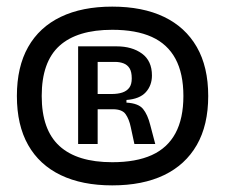

<svg xmlns="http://www.w3.org/2000/svg" viewBox="-20 -720 680 580"><path d="M319 -160Q228 -160 163.5 -191Q99 -222 65 -282Q31 -342 31 -430Q31 -518 65 -578Q99 -638 163.5 -669Q228 -700 319 -700Q411 -700 475.5 -669Q540 -638 574.5 -578Q609 -518 609 -430Q609 -342 574.5 -282Q540 -222 475.5 -191Q411 -160 319 -160ZM319 -230Q391 -230 438.5 -251.5Q486 -273 510 -317.5Q534 -362 534 -430Q534 -498 510 -542.5Q486 -587 438.5 -608.5Q391 -630 319 -630Q213 -630 159.5 -581.5Q106 -533 106 -430Q106 -328 159.5 -279Q213 -230 319 -230ZM216 -285V-580H332Q379 -580 409 -558Q439 -536 439 -492Q439 -462 420.5 -441.5Q402 -421 362 -418V-410Q398 -408 412 -391Q426 -374 434 -342L449 -285H386L375 -336Q370 -360 359.5 -375Q349 -390 321 -390H275V-285ZM275 -436H316Q336 -436 349.5 -440.5Q363 -445 370.5 -455Q378 -465 378 -483Q378 -503 371.5 -513.5Q365 -524 353.5 -528.5Q342 -533 327 -533H275Z"/></svg>

Font: Bricolage Grotesque 16pt
Style: Regular
Weight: 400
Version: Version 1.001;gftools[0.9.33.dev8+g029e19f]